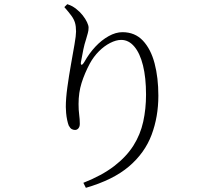

<svg xmlns="http://www.w3.org/2000/svg" viewBox="-20 -827 1040 919"><path d="M288 -793 302 -807Q317 -802 326 -797Q335 -792 345 -784Q362 -771 375.5 -754Q389 -737 396.5 -721Q404 -705 404 -695Q404 -681 400.5 -669Q397 -657 392 -639Q384 -615 379 -590.5Q374 -566 368 -533Q365 -518 370 -517Q375 -516 384 -531Q407 -572 436.5 -603.5Q466 -635 500 -654Q534 -673 566 -673Q626 -673 664 -632.5Q702 -592 720 -523.5Q738 -455 738 -369Q738 -268 705.5 -181.5Q673 -95 597.5 -30.5Q522 34 391 72L379 48Q468 13 526.5 -32Q585 -77 618.5 -130Q652 -183 665.5 -244.5Q679 -306 679 -374Q679 -455 664.5 -513.5Q650 -572 623 -604Q596 -636 560 -636Q536 -636 507.5 -621.5Q479 -607 453.5 -581.5Q428 -556 410 -523Q385 -476 370.5 -430Q356 -384 356 -329Q356 -300 359 -278Q362 -256 362 -234Q362 -221 355.5 -213Q349 -205 339 -205Q331 -205 323.5 -209Q316 -213 309 -226Q305 -236 301.5 -252.5Q298 -269 296.5 -286.5Q295 -304 295 -315Q295 -356 302.5 -410Q310 -464 319.5 -517.5Q329 -571 336.5 -614Q344 -657 344 -676Q344 -701 339 -718Q334 -735 321.5 -752Q309 -769 288 -793Z"/></svg>

Font: Early Summer Mincho Light
Style: Regular
Weight: 300
Designer: GuiWonder
Version: Version 1.002